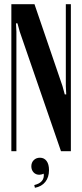

<svg xmlns="http://www.w3.org/2000/svg" viewBox="-20 -719 392 913"><path d="M277 -310 288 -270H295L293 -310V-699H317V0H270L74 -568L63 -608H56L58 -568V0H34V-699H144ZM188 107Q176 112 167 112Q150 112 139.5 100.5Q129 89 129 72Q129 54 140.5 42.5Q152 31 170 31Q190 31 201.5 46.5Q213 62 213 90Q213 124 195.5 146Q178 168 146 174L143 161Q193 149 188 107Z"/></svg>

Font: Moniqa Extra Bold Narrow Heading
Style: Regular
Weight: 800
Width: 4
Designer: Rajesh Rajput
Foundry: Rajesh Rajput
Version: Version 1.000;December 15, 2022;FontCreator 14.0.0.2794 32-b